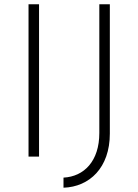

<svg xmlns="http://www.w3.org/2000/svg" viewBox="-20 -730 645 895"><path d="M113 -710V0H162V-710ZM492 -107V-710H443V-110C443 21 372 93 276 98V145C397 141 492 52 492 -107Z"/></svg>

Font: Sulaf Light
Style: Regular
Weight: 300
Designer: Bandar Raffah (Arabic) and Santiago Orozco (Latin)
Foundry: Caramella and Typemade
Version: Version 1.005;PS 001.005;hotconv 1.0.88;makeotf.lib2.5.64775